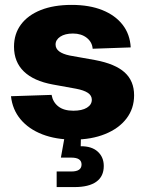

<svg xmlns="http://www.w3.org/2000/svg" viewBox="-20 -552 586 776"><path d="M277.3 12.2Q206.1 12.2 151.1 -9Q96.2 -30.3 63.2 -69.6Q30.3 -108.9 24.4 -163.1L188.5 -168.5Q193.8 -138.7 216.1 -121.6Q238.3 -104.5 276.4 -104.5Q311.5 -104.5 331.3 -116.7Q351.1 -128.9 351.1 -148.9Q351.1 -166 335 -176.8Q318.8 -187.5 287.6 -193.4L193.8 -210.4Q116.2 -224.6 76.4 -263.2Q36.6 -301.8 36.6 -363.3Q36.6 -415 64.7 -452.9Q92.8 -490.7 145 -511.5Q197.3 -532.2 269.5 -532.2Q341.3 -532.2 393.6 -511.2Q445.8 -490.2 475.6 -451.9Q505.4 -413.6 508.3 -360.4L354.5 -355Q352.5 -381.8 330.6 -399.2Q308.6 -416.5 274.9 -416.5Q242.7 -416.5 223.6 -403.8Q204.6 -391.1 204.6 -372.1Q204.6 -355.5 219 -344.5Q233.4 -333.5 261.7 -327.6L365.2 -309.1Q445.8 -293.9 483.9 -259.3Q522 -224.6 522 -167Q522 -113.3 491.2 -73Q460.4 -32.7 405 -10.3Q349.6 12.2 277.3 12.2ZM209 204.1V141.1H268.1Q289.1 141.1 299.3 134Q309.6 127 309.6 112.8Q309.6 99.1 299.3 92Q289.1 85 268.1 85H226.1L245.1 -20.5H307.1V0L306.2 39.1Q350.6 38.6 375 60.8Q399.4 83 399.4 118.7Q399.4 161.1 369.1 182.6Q338.9 204.1 281.2 204.1Z"/></svg>

Font: Inter 28pt ExtraBold
Style: Regular
Weight: 800
Designer: Rasmus Andersson
Foundry: rsms
Version: Version 4.001;git-66647c0bb